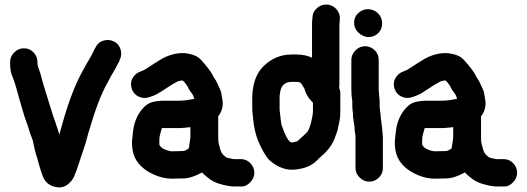

<svg xmlns="http://www.w3.org/2000/svg" viewBox="-20 -744 2293 835"><path d="M84 -534C68 -534 54 -528 42 -516C30 -504 24 -491 24 -474V-466C24 -445 27 -427 34 -411C41 -395 46 -379 50 -364C54 -349 59 -332 64 -314C69 -296 74 -280 78 -266C83 -248 90 -226 100 -199L109 -171C112 -161 115 -153 118 -146C121 -139 124 -129 127 -113C130 -97 133 -85 136 -75C139 -65 142 -57 143 -52C144 -47 146 -42 148 -34C150 -26 152 -19 154 -13L161 8C164 17 167 26 172 35C177 44 185 53 197 60C209 67 222 70 236 71C250 72 264 67 276 57C288 47 297 36 303 22C309 8 315 -9 322 -30C329 -51 335 -71 342 -90C349 -109 356 -133 363 -161C392 -262 420 -337 448 -385L462 -412C467 -420 471 -427 475 -434C479 -441 483 -447 486 -454C489 -461 493 -467 497 -474L501 -484C508 -499 509 -514 504 -530C499 -546 490 -557 475 -564C460 -571 445 -572 429 -567C413 -562 402 -552 395 -537L390 -528C385 -518 381 -508 375 -498C369 -488 363 -478 358 -469L343 -442C310 -384 279 -306 251 -205C245 -185 241 -169 238 -158C236 -167 233 -176 230 -184C227 -192 225 -200 222 -209L212 -237C209 -246 206 -256 203 -266C200 -276 196 -288 192 -301C188 -314 183 -330 178 -347C173 -364 167 -380 163 -397C159 -414 155 -428 150 -441C145 -454 143 -462 143 -466V-474C143 -491 137 -505 125 -517C113 -529 100 -534 84 -534Z M773 -87 728 -86C723 -86 719 -87 715 -88C694 -93 681 -101 676 -110C675 -112 674 -112 673 -113V-137C673 -149 677 -165 684 -187H762C766 -187 781 -188 808 -191V-149C808 -141 806 -130 804 -118C803 -113 803 -108 802 -104C801 -100 800 -97 799 -97C789 -90 780 -87 773 -87ZM776 32C800 32 828 23 859 6C865 13 872 19 881 26C896 40 914 49 933 55C960 63 981 67 997 67H1032C1045 67 1056 61 1068 49C1080 37 1086 23 1086 7C1086 -9 1080 -23 1068 -35C1056 -47 1043 -52 1027 -52H1002C996 -52 992 -52 990 -53C988 -54 982 -55 975 -56C968 -57 961 -61 956 -66C947 -73 941 -83 938 -94C935 -105 933 -114 931 -121C929 -128 929 -139 929 -153V-238C946 -260 952 -285 947 -312C946 -319 944 -326 943 -335C942 -344 939 -352 934 -362C929 -372 926 -380 923 -386C920 -392 917 -398 913 -403C909 -408 907 -413 904 -419C901 -425 895 -434 886 -446C877 -458 866 -471 854 -484C842 -497 826 -505 806 -509C775 -517 741 -513 706 -499C693 -494 674 -483 648 -466L625 -451C615 -444 608 -440 605 -439L591 -433C576 -428 564 -418 556 -403C548 -388 548 -373 553 -358C558 -343 568 -331 583 -324C598 -317 612 -316 628 -321C644 -326 656 -331 663 -335C670 -339 684 -347 703 -360C722 -373 736 -381 742 -384C748 -387 753 -390 755 -391C763 -393 770 -394 775 -394C786 -383 794 -372 798 -363C802 -354 808 -346 812 -341C816 -336 819 -331 821 -326C823 -321 824 -317 825 -314C820 -313 816 -313 812 -312C808 -311 802 -310 796 -309C790 -308 784 -308 778 -307C772 -306 761 -306 746 -306H694C674 -306 658 -304 642 -300C626 -296 611 -285 597 -268C575 -241 562 -208 558 -168C557 -162 557 -155 556 -148C555 -141 554 -133 554 -126C554 -119 554 -112 555 -105C558 -59 582 -23 627 4C661 23 694 33 728 33Z M1269 -507H1249C1201 -507 1160 -490 1125 -455C1103 -433 1089 -404 1082 -369C1079 -352 1077 -337 1077 -326V-270C1077 -262 1078 -254 1079 -246C1080 -238 1080 -232 1081 -225C1084 -193 1091 -163 1101 -135C1119 -93 1136 -63 1152 -47C1191 -13 1232 0 1275 -8C1285 -10 1292 -11 1296 -12C1321 -18 1342 -30 1358 -46C1364 -52 1370 -58 1377 -64C1409 -91 1429 -120 1439 -152C1441 -159 1444 -165 1446 -171C1448 -177 1449 -182 1450 -188C1451 -194 1453 -203 1456 -216C1459 -229 1460 -243 1460 -259V-338C1460 -347 1458 -355 1455 -363C1456 -369 1456 -375 1456 -381V-632C1456 -637 1456 -643 1457 -649L1458 -660C1459 -676 1455 -690 1444 -703C1433 -716 1419 -723 1403 -724C1387 -725 1373 -721 1360 -710C1347 -699 1340 -686 1339 -670L1338 -659C1337 -650 1337 -641 1337 -632V-493C1318 -502 1296 -507 1269 -507ZM1204 -202C1203 -209 1201 -219 1200 -231C1199 -243 1198 -252 1197 -257C1196 -262 1196 -267 1196 -270V-326L1198 -341C1202 -372 1219 -388 1249 -388H1269C1275 -388 1281 -387 1286 -385C1289 -382 1291 -379 1292 -378L1299 -366C1301 -363 1302 -362 1303 -362C1308 -339 1321 -317 1341 -297V-259C1341 -254 1340 -244 1337 -230C1334 -216 1332 -207 1331 -204C1330 -201 1328 -197 1327 -192C1326 -187 1323 -182 1320 -176C1317 -170 1310 -163 1301 -155C1292 -147 1286 -142 1282 -138C1278 -134 1276 -131 1274 -130C1272 -129 1267 -128 1260 -126C1253 -124 1248 -124 1244 -126C1232 -132 1219 -158 1204 -202Z M1642 -184 1635 -242V-245L1631 -281V-305L1628 -341C1627 -347 1627 -353 1627 -359V-483C1627 -499 1622 -513 1610 -525C1598 -537 1584 -543 1568 -543C1552 -543 1538 -537 1526 -525C1514 -513 1508 -499 1508 -483V-359C1508 -339 1509 -322 1512 -307V-291C1512 -276 1513 -265 1514 -259C1515 -253 1515 -248 1515 -243C1515 -238 1516 -229 1518 -217C1520 -205 1522 -195 1522 -188C1522 -181 1523 -169 1526 -153V-13C1526 3 1532 16 1544 28C1556 40 1570 46 1586 46C1602 46 1616 40 1628 28C1640 16 1645 3 1645 -13V-149ZM1538 -687C1526 -676 1520 -662 1520 -645C1520 -628 1526 -614 1539 -602C1552 -590 1566 -583 1583 -583C1600 -583 1614 -589 1625 -600C1636 -611 1642 -625 1642 -642C1642 -659 1636 -674 1624 -686C1612 -698 1597 -704 1580 -704C1563 -704 1550 -698 1538 -687Z M1916 -87 1871 -86C1866 -86 1862 -87 1858 -88C1837 -93 1824 -101 1819 -110C1818 -112 1817 -112 1816 -113V-137C1816 -149 1820 -165 1827 -187H1905C1909 -187 1924 -188 1951 -191V-149C1951 -141 1949 -130 1947 -118C1946 -113 1946 -108 1945 -104C1944 -100 1943 -97 1942 -97C1932 -90 1923 -87 1916 -87ZM1919 32C1943 32 1971 23 2002 6C2008 13 2015 19 2024 26C2039 40 2057 49 2076 55C2103 63 2124 67 2140 67H2175C2188 67 2199 61 2211 49C2223 37 2229 23 2229 7C2229 -9 2223 -23 2211 -35C2199 -47 2186 -52 2170 -52H2145C2139 -52 2135 -52 2133 -53C2131 -54 2125 -55 2118 -56C2111 -57 2104 -61 2099 -66C2090 -73 2084 -83 2081 -94C2078 -105 2076 -114 2074 -121C2072 -128 2072 -139 2072 -153V-238C2089 -260 2095 -285 2090 -312C2089 -319 2087 -326 2086 -335C2085 -344 2082 -352 2077 -362C2072 -372 2069 -380 2066 -386C2063 -392 2060 -398 2056 -403C2052 -408 2050 -413 2047 -419C2044 -425 2038 -434 2029 -446C2020 -458 2009 -471 1997 -484C1985 -497 1969 -505 1949 -509C1918 -517 1884 -513 1849 -499C1836 -494 1817 -483 1791 -466L1768 -451C1758 -444 1751 -440 1748 -439L1734 -433C1719 -428 1707 -418 1699 -403C1691 -388 1691 -373 1696 -358C1701 -343 1711 -331 1726 -324C1741 -317 1755 -316 1771 -321C1787 -326 1799 -331 1806 -335C1813 -339 1827 -347 1846 -360C1865 -373 1879 -381 1885 -384C1891 -387 1896 -390 1898 -391C1906 -393 1913 -394 1918 -394C1929 -383 1937 -372 1941 -363C1945 -354 1951 -346 1955 -341C1959 -336 1962 -331 1964 -326C1966 -321 1967 -317 1968 -314C1963 -313 1959 -313 1955 -312C1951 -311 1945 -310 1939 -309C1933 -308 1927 -308 1921 -307C1915 -306 1904 -306 1889 -306H1837C1817 -306 1801 -304 1785 -300C1769 -296 1754 -285 1740 -268C1718 -241 1705 -208 1701 -168C1700 -162 1700 -155 1699 -148C1698 -141 1697 -133 1697 -126C1697 -119 1697 -112 1698 -105C1701 -59 1725 -23 1770 4C1804 23 1837 33 1871 33Z"/></svg>

Font: AppleStorm
Style: Xbd
Weight: 800
Foundry: Cannot Into Space Fonts
Version: Version 1.01